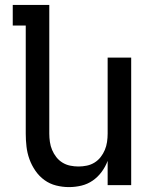

<svg xmlns="http://www.w3.org/2000/svg" viewBox="-20 -755 640 783"><path d="M261 8Q235 8 209 1.5Q183 -5 161.5 -20.5Q140 -36 124.5 -58.5Q109 -81 100 -106Q91 -131 88 -157.5Q85 -184 85 -210V-651H32V-735H181V-210Q181 -193 183.5 -176Q186 -159 192.5 -143.5Q199 -128 209.5 -114.5Q220 -101 234.5 -92Q249 -83 266 -79.5Q283 -76 300 -76Q317 -76 334 -79.5Q351 -83 365.5 -92Q380 -101 390.5 -114.5Q401 -128 407.5 -143.5Q414 -159 416.5 -176Q419 -193 419 -210V-520H515V0H419V-99Q410 -75 394.5 -54Q379 -33 358 -18.5Q337 -4 312 2Q287 8 261 8Z"/></svg>

Font: Iosevka Medium Extended
Style: Regular
Weight: 500
Width: 7
Monospace: yes
Designer: Belleve Invis
Foundry: Belleve Invis
Version: Version 32.5.0; ttfautohint (v1.8.4)